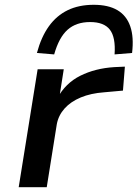

<svg xmlns="http://www.w3.org/2000/svg" viewBox="-20 -781 574 801"><path d="M58 0 137 -492H246L227 -371H219Q253 -434 315 -465Q377 -496 457 -501L501 -503L493 -403L415 -396Q359 -392 317 -374.5Q275 -357 249.5 -328.5Q224 -300 217 -263L175 0ZM206 -554 134 -560Q152 -627 184 -671.5Q216 -716 262.5 -738.5Q309 -761 371 -761Q432 -761 470 -738.5Q508 -716 523.5 -671Q539 -626 531 -560L458 -554Q463 -625 438.5 -657Q414 -689 356 -689Q298 -689 262 -657Q226 -625 206 -554Z"/></svg>

Font: Nunito Sans 10pt Expanded SemiBold
Style: Italic
Weight: 600
Width: 7
Italic angle: -9°
Designer: Vernon Adams
Foundry: Vernon Adams
Version: Version 3.101;gftools[0.9.27]